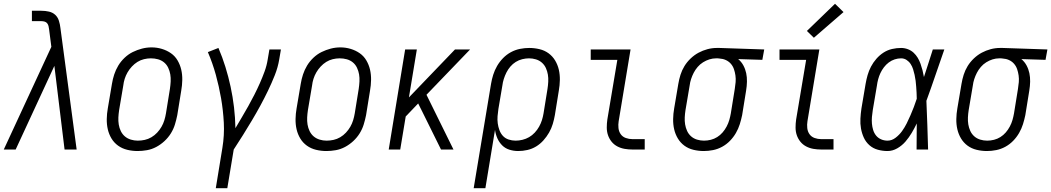

<svg xmlns="http://www.w3.org/2000/svg" viewBox="-28 -792 5568 1017"><path d="M-8 0 244 -544 232 -637Q232 -637 232 -637Q232 -637 232 -637Q231 -646 229 -654Q227 -662 222 -668.5Q217 -675 208.5 -677.5Q200 -680 191 -680H141V-735H191Q212 -735 231.5 -730.5Q251 -726 264.5 -713.5Q278 -701 284 -682Q290 -663 292 -644L378 0H314L260 -443L55 0Z M701 8Q673 8 646 1.5Q619 -5 597.5 -20.5Q576 -36 562.5 -58.5Q549 -81 543 -107Q537 -133 537.5 -161.5Q538 -190 543 -218L565 -348Q569 -373 577 -397.5Q585 -422 598.5 -444.5Q612 -467 632 -486Q652 -505 675.5 -516.5Q699 -528 724 -534.5Q749 -541 775 -541Q803 -541 829.5 -533Q856 -525 877.5 -510Q899 -495 912.5 -472Q926 -449 932 -423Q938 -397 937.5 -368.5Q937 -340 932 -312L911 -182Q906 -157 898.5 -132.5Q891 -108 877 -85.5Q863 -63 843 -44.5Q823 -26 799.5 -13.5Q776 -1 750.5 3.5Q725 8 701 8ZM702 -47Q720 -47 738.5 -51Q757 -55 774 -65Q791 -75 804.5 -89.5Q818 -104 827.5 -120.5Q837 -137 842.5 -155Q848 -173 851 -191L872 -321Q875 -341 876 -360.5Q877 -380 874 -398Q871 -416 863 -433Q855 -450 841 -461.5Q827 -473 809 -478Q791 -483 771 -483Q753 -483 734.5 -478.5Q716 -474 700 -464Q684 -454 670.5 -439.5Q657 -425 647.5 -408.5Q638 -392 632.5 -374.5Q627 -357 625 -339L603 -209Q600 -189 599 -170Q598 -151 601 -132.5Q604 -114 612 -97.5Q620 -81 633.5 -69.5Q647 -58 665 -52.5Q683 -47 702 -47Z M1115 205 1150 -9Q1161 -76 1157.5 -142Q1154 -208 1143 -271.5Q1132 -335 1115 -396.5Q1098 -458 1073 -516L1129 -538Q1150 -489 1166 -437.5Q1182 -386 1193.5 -332.5Q1205 -279 1211.5 -224Q1218 -169 1219 -113Q1236 -142 1253.5 -171.5Q1271 -201 1287.5 -230.5Q1304 -260 1319.5 -290.5Q1335 -321 1348.5 -351.5Q1362 -382 1373.5 -413.5Q1385 -445 1390 -477L1399 -530H1460L1451 -477Q1444 -435 1427.5 -393.5Q1411 -352 1391.5 -311.5Q1372 -271 1350.5 -231.5Q1329 -192 1306 -153.5Q1283 -115 1259 -76.5Q1235 -38 1210 0L1176 205Z M1701 8Q1673 8 1646 1.5Q1619 -5 1597.5 -20.5Q1576 -36 1562.5 -58.5Q1549 -81 1543 -107Q1537 -133 1537.5 -161.5Q1538 -190 1543 -218L1565 -348Q1569 -373 1577 -397.5Q1585 -422 1598.5 -444.5Q1612 -467 1632 -486Q1652 -505 1675.5 -516.5Q1699 -528 1724 -534.5Q1749 -541 1775 -541Q1803 -541 1829.5 -533Q1856 -525 1877.5 -510Q1899 -495 1912.5 -472Q1926 -449 1932 -423Q1938 -397 1937.5 -368.5Q1937 -340 1932 -312L1911 -182Q1906 -157 1898.5 -132.5Q1891 -108 1877 -85.5Q1863 -63 1843 -44.5Q1823 -26 1799.5 -13.5Q1776 -1 1750.5 3.5Q1725 8 1701 8ZM1702 -47Q1720 -47 1738.5 -51Q1757 -55 1774 -65Q1791 -75 1804.5 -89.5Q1818 -104 1827.5 -120.5Q1837 -137 1842.5 -155Q1848 -173 1851 -191L1872 -321Q1875 -341 1876 -360.5Q1877 -380 1874 -398Q1871 -416 1863 -433Q1855 -450 1841 -461.5Q1827 -473 1809 -478Q1791 -483 1771 -483Q1753 -483 1734.5 -478.5Q1716 -474 1700 -464Q1684 -454 1670.5 -439.5Q1657 -425 1647.5 -408.5Q1638 -392 1632.5 -374.5Q1627 -357 1625 -339L1603 -209Q1600 -189 1599 -170Q1598 -151 1601 -132.5Q1604 -114 1612 -97.5Q1620 -81 1633.5 -69.5Q1647 -58 1665 -52.5Q1683 -47 1702 -47Z M2031 0 2118 -530H2180L2138 -276L2382 -530H2462L2231 -290L2374 0H2308L2212 -194L2187 -244L2121 -175L2092 0Z M2481 205 2573 -348Q2577 -372 2584.5 -396Q2592 -420 2605 -442.5Q2618 -465 2636.5 -484Q2655 -503 2678 -515.5Q2701 -528 2726 -533Q2751 -538 2775 -538Q2803 -538 2830 -531.5Q2857 -525 2878 -509.5Q2899 -494 2912.5 -471.5Q2926 -449 2932 -423Q2938 -397 2937.5 -368.5Q2937 -340 2932 -312L2911 -182Q2907 -159 2900 -135.5Q2893 -112 2880.5 -90Q2868 -68 2850.5 -48.5Q2833 -29 2811.5 -16Q2790 -3 2765.5 2.5Q2741 8 2717 8Q2693 8 2670.5 1Q2648 -6 2632 -22Q2616 -38 2606.5 -59.5Q2597 -81 2594 -104L2543 205ZM2703 -47Q2721 -47 2739.5 -51.5Q2758 -56 2774.5 -65.5Q2791 -75 2804.5 -89.5Q2818 -104 2827.5 -121Q2837 -138 2842.5 -155.5Q2848 -173 2851 -191L2872 -321Q2875 -340 2876 -359.5Q2877 -379 2874 -397Q2871 -415 2863.5 -431.5Q2856 -448 2842.5 -460Q2829 -472 2811 -477.5Q2793 -483 2774 -483Q2757 -483 2738.5 -478.5Q2720 -474 2704 -464Q2688 -454 2675.5 -439.5Q2663 -425 2654.5 -408Q2646 -391 2640.5 -373.5Q2635 -356 2633 -339L2612 -215Q2609 -196 2607.5 -176.5Q2606 -157 2608.5 -138.5Q2611 -120 2617.5 -102.5Q2624 -85 2636 -72Q2648 -59 2666 -53Q2684 -47 2703 -47Z M3322 0Q3301 0 3280.5 -3.5Q3260 -7 3242 -16.5Q3224 -26 3211.5 -41.5Q3199 -57 3192.5 -76Q3186 -95 3186 -116.5Q3186 -138 3189 -159L3242 -475H3101V-530H3312L3249 -150Q3246 -132 3248 -113.5Q3250 -95 3260 -81Q3270 -67 3287 -61Q3304 -55 3322 -55H3387V0Z M3700 8Q3672 8 3645 1.5Q3618 -5 3597 -20.5Q3576 -36 3562.5 -58.5Q3549 -81 3543 -107Q3537 -133 3537.5 -161.5Q3538 -190 3543 -218L3565 -348Q3569 -372 3576.5 -396Q3584 -420 3597.5 -442Q3611 -464 3630.5 -482.5Q3650 -501 3672.5 -513Q3695 -525 3719.5 -531.5Q3744 -538 3769 -538Q3772 -538 3775.5 -538Q3779 -538 3783 -538L4020 -530L4010 -475L3882 -479Q3899 -465 3909.5 -445.5Q3920 -426 3924.5 -404.5Q3929 -383 3928.5 -359.5Q3928 -336 3924 -312L3903 -182Q3898 -158 3890.5 -134Q3883 -110 3870 -87.5Q3857 -65 3838.5 -46Q3820 -27 3797 -14.5Q3774 -2 3749 3Q3724 8 3700 8ZM3701 -47Q3719 -47 3737 -51.5Q3755 -56 3771 -66Q3787 -76 3799.5 -90.5Q3812 -105 3821 -122Q3830 -139 3835 -156.5Q3840 -174 3843 -191L3864 -321Q3867 -339 3868.5 -357Q3870 -375 3867.5 -392.5Q3865 -410 3859.5 -426Q3854 -442 3843 -454.5Q3832 -467 3816.5 -474Q3801 -481 3783 -482L3774 -483Q3771 -483 3769 -483Q3767 -483 3765 -483Q3747 -483 3729.5 -477.5Q3712 -472 3696 -462Q3680 -452 3667.5 -437.5Q3655 -423 3646.5 -406.5Q3638 -390 3632.5 -373Q3627 -356 3625 -339L3603 -209Q3600 -190 3599 -170.5Q3598 -151 3601 -133Q3604 -115 3611.5 -98.5Q3619 -82 3632.5 -70Q3646 -58 3664 -52.5Q3682 -47 3701 -47Z M4322 0Q4301 0 4280.5 -3.5Q4260 -7 4242 -16.5Q4224 -26 4211.5 -41.5Q4199 -57 4192.5 -76Q4186 -95 4186 -116.5Q4186 -138 4189 -159L4242 -475H4101V-530H4312L4249 -150Q4246 -132 4248 -113.5Q4250 -95 4260 -81Q4270 -67 4287 -61Q4304 -55 4322 -55H4387V0ZM4283 -592 4246 -628 4395 -772 4440 -728Z M4673 8Q4647 8 4621.5 1Q4596 -6 4577 -23Q4558 -40 4547.5 -63Q4537 -86 4532.5 -111.5Q4528 -137 4529.5 -164Q4531 -191 4535 -218L4557 -348Q4561 -371 4567.5 -394Q4574 -417 4585.5 -439Q4597 -461 4614 -480.5Q4631 -500 4652 -513.5Q4673 -527 4697 -532.5Q4721 -538 4745 -538Q4763 -538 4780.5 -531.5Q4798 -525 4811 -513Q4824 -501 4833 -486Q4842 -471 4848 -454Q4854 -437 4858.5 -419.5Q4863 -402 4866 -384Q4878 -420 4889.5 -456.5Q4901 -493 4913 -530H4974Q4950 -462 4927 -394Q4904 -326 4879 -258Q4882 -194 4884 -129.5Q4886 -65 4888 0H4827Q4827 -34 4827.5 -68.5Q4828 -103 4828 -138Q4816 -113 4801.5 -88.5Q4787 -64 4768.5 -42.5Q4750 -21 4725 -6.5Q4700 8 4673 8ZM4673 -47Q4696 -47 4716 -62.5Q4736 -78 4750 -97.5Q4764 -117 4774.5 -138Q4785 -159 4794.5 -181Q4804 -203 4812.5 -225Q4821 -247 4828 -269Q4828 -285 4827 -301Q4826 -317 4825 -332.5Q4824 -348 4822 -364Q4820 -380 4816.5 -395.5Q4813 -411 4808.5 -425.5Q4804 -440 4795.5 -453Q4787 -466 4774 -474.5Q4761 -483 4745 -483Q4728 -483 4711 -477.5Q4694 -472 4679.5 -461Q4665 -450 4654 -435.5Q4643 -421 4635.5 -405Q4628 -389 4623.5 -372Q4619 -355 4617 -339L4595 -209Q4592 -191 4590.5 -172.5Q4589 -154 4590.5 -137Q4592 -120 4597 -103.5Q4602 -87 4612.5 -74Q4623 -61 4639 -54Q4655 -47 4673 -47Z M5200 8Q5172 8 5145 1.5Q5118 -5 5097 -20.5Q5076 -36 5062.5 -58.5Q5049 -81 5043 -107Q5037 -133 5037.5 -161.5Q5038 -190 5043 -218L5065 -348Q5069 -372 5076.5 -396Q5084 -420 5097.5 -442Q5111 -464 5130.5 -482.5Q5150 -501 5172.5 -513Q5195 -525 5219.5 -531.5Q5244 -538 5269 -538Q5272 -538 5275.5 -538Q5279 -538 5283 -538L5520 -530L5510 -475L5382 -479Q5399 -465 5409.5 -445.5Q5420 -426 5424.5 -404.5Q5429 -383 5428.5 -359.5Q5428 -336 5424 -312L5403 -182Q5398 -158 5390.5 -134Q5383 -110 5370 -87.5Q5357 -65 5338.5 -46Q5320 -27 5297 -14.5Q5274 -2 5249 3Q5224 8 5200 8ZM5201 -47Q5219 -47 5237 -51.5Q5255 -56 5271 -66Q5287 -76 5299.5 -90.5Q5312 -105 5321 -122Q5330 -139 5335 -156.5Q5340 -174 5343 -191L5364 -321Q5367 -339 5368.5 -357Q5370 -375 5367.5 -392.5Q5365 -410 5359.5 -426Q5354 -442 5343 -454.5Q5332 -467 5316.5 -474Q5301 -481 5283 -482L5274 -483Q5271 -483 5269 -483Q5267 -483 5265 -483Q5247 -483 5229.5 -477.5Q5212 -472 5196 -462Q5180 -452 5167.5 -437.5Q5155 -423 5146.5 -406.5Q5138 -390 5132.5 -373Q5127 -356 5125 -339L5103 -209Q5100 -190 5099 -170.5Q5098 -151 5101 -133Q5104 -115 5111.5 -98.5Q5119 -82 5132.5 -70Q5146 -58 5164 -52.5Q5182 -47 5201 -47Z"/></svg>

Font: Iosevka Slab Light Oblique
Style: Regular
Weight: 300
Italic angle: -9°
Monospace: yes
Designer: Belleve Invis
Foundry: Belleve Invis
Version: Version 11.1.1; ttfautohint (v1.8.3)